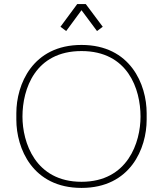

<svg xmlns="http://www.w3.org/2000/svg" viewBox="-20 -920 798 940"><path d="M379 -870 455 -768 483 -789 400 -900H358L276 -789L304 -768ZM379 -700C139 -700 60 -506 60 -366V-334C60 -194 139 0 379 0C619 0 698 -194 698 -334V-366C698 -506 619 -700 379 -700ZM379 -30C152 -30 90 -224 90 -349C90 -484 152 -670 379 -670C606 -670 668 -484 668 -349C668 -224 606 -30 379 -30Z"/></svg>

Font: Space Cowgirl Thin
Style: Regular
Weight: 100
Designer: Valery Marier
Foundry: Valery Marier
Version: Version 1.000;hotconv 1.0.109;makeotfexe 2.5.65596